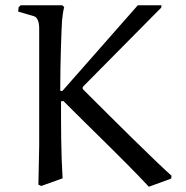

<svg xmlns="http://www.w3.org/2000/svg" viewBox="-20 -703 708 730"><path d="M221 -319C329 -210 441 -105 546 7L631 -24L632 -35C571 -89 406 -253 299 -360C295 -364 294 -366 294 -369C294 -372 299 -377 302 -380L593 -674L594 -683H504L217 -357L209 -358C209 -471 214 -599 216 -626C216 -627 220 -664 224 -676L217 -683H59L51 -676L49 -659C50 -659 90 -647 110 -641C117 -639 121 -632 124 -626C128 -616 129 -605 129 -595V-148L126 -1L137 4L218 -25C212 -122 212 -220 212 -318Z"/></svg>

Font: Neo Euler
Style: Euler
Weight: 500
Designer: Hermann Zapf
Version: Version 000.002